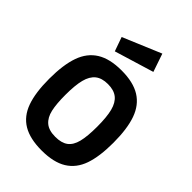

<svg xmlns="http://www.w3.org/2000/svg" viewBox="-271 -1064 1194 1194"><g transform="rotate(45 326.0 -466.5)"><path d="M44 -337Q44 -460 71.5 -537.5Q99 -615 161 -653.5Q223 -692 326 -692Q429 -692 491 -653.5Q553 -615 580.5 -537.5Q608 -460 608 -337Q608 -217 581.5 -141Q555 -65 493 -26.5Q431 12 326 12Q223 12 161 -25Q99 -62 71.5 -138.5Q44 -215 44 -337ZM466 -337Q466 -422 453 -472.5Q440 -523 409.5 -547.5Q379 -572 326 -572Q273 -572 242.5 -547.5Q212 -523 199 -472.5Q186 -422 186 -337Q186 -258 197 -209Q208 -160 238.5 -134Q269 -108 326 -108Q380 -108 410.5 -130.5Q441 -153 453.5 -202.5Q466 -252 466 -337ZM179 -839 431 -945 472 -825 212 -746Z"/></g></svg>

Font: Cairo
Style: Bold
Weight: 700
Designer: Mohamed Gaber
Foundry: Kief Type Foundry
Version: Version 2.100